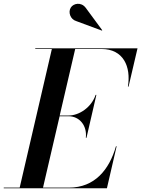

<svg xmlns="http://www.w3.org/2000/svg" viewBox="-66 -1009 757 1029"><path d="M342.5 -896 480 -845 482 -847 393.5 -967C368.5 -1000.5 327 -990.5 313.5 -968.5C298 -944 310.5 -905.5 342.5 -896ZM302 -386C358.5 -386 401.5 -337.5 394 -270.5H397.5L450.5 -500.5H446.5C424 -433.5 358.5 -390 302 -390H254L337 -746.5H478C595 -746.5 637 -652 619.5 -545H623L671 -750H123V-746.5H212L39.5 -3.5H-46V0H507L559 -225H555.5C519 -98 440.5 -3.5 304 -3.5H164.5L253.5 -386Z"/></svg>

Font: Bodoni* 48pt Medium
Style: Italic
Weight: 500
Italic angle: -13°
Version: Version 2.3